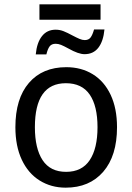

<svg xmlns="http://www.w3.org/2000/svg" viewBox="-20 -856 610 886"><path d="M283 10Q216 10 163 -23Q110 -56 80.5 -119Q51 -182 51 -269Q51 -401 113.5 -473.5Q176 -546 286 -546Q355 -546 408 -513.5Q461 -481 490.5 -418.5Q520 -356 520 -269Q520 -137 456.5 -63.5Q393 10 283 10ZM285 -63Q358 -63 394 -117Q430 -171 430 -269Q430 -367 394 -419.5Q358 -472 284 -472Q141 -472 141 -269Q141 -171 176.5 -117Q212 -63 285 -63ZM162 -836H444V-765H162ZM237 -719Q256 -719 273.5 -712Q291 -705 315 -692Q334 -682 347 -676.5Q360 -671 371 -671Q389 -671 398 -683Q407 -695 414 -720H462Q457 -666 434 -636Q411 -606 370 -606Q342 -606 296 -632Q274 -644 261.5 -649Q249 -654 237 -654Q218 -654 209 -642Q200 -630 194 -605H145Q150 -659 173.5 -689Q197 -719 237 -719Z"/></svg>

Font: Noto Sans Display
Style: Regular
Weight: 400
Designer: Monotype Design team
Foundry: Monotype Imaging Inc.
Version: Version 1.000